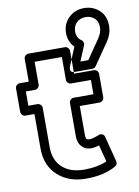

<svg xmlns="http://www.w3.org/2000/svg" viewBox="-123 -949 756 1047"><g transform="rotate(-10 255.5 -425.0)"><path d="M-23.9 -387.2V-516.1Q-23.9 -526.9 -16.1 -533.9Q-8.3 -541 1 -541H50.8V-667Q50.8 -677.7 58.8 -684.8Q66.9 -691.9 76.2 -691.9H276.9Q287.6 -691.9 294.7 -684.1Q301.8 -676.3 301.8 -667V-541H411.1Q421.9 -541 429 -533.2Q436 -525.4 436 -516.1V-387.2Q436 -376.5 428.2 -369.1Q420.4 -361.8 411.1 -361.8H301.8V-201.2Q301.8 -184.6 306.6 -179.2Q311.5 -173.8 323.2 -173.8Q338.9 -173.8 376 -188Q382.8 -192.4 394.3 -188.7Q405.8 -185.1 409.2 -170.9L444.8 -32.2Q449.7 -13.2 434.1 -3.9Q368.2 34.2 270 34.2Q173.3 35.2 112.1 -20.3Q50.8 -75.7 50.8 -169.9V-361.8H1Q-9.8 -361.8 -16.8 -369.9Q-23.9 -377.9 -23.9 -387.2ZM25.9 -412.1H76.2Q85.4 -412.1 93.3 -405Q101.1 -397.9 101.1 -387.2V-169.9Q101.1 -96.7 146 -55.9Q190.9 -15.1 270 -16.1Q338.4 -16.1 392.1 -39.1L368.2 -131.8Q341.8 -124 323.2 -124Q291.5 -124 271.7 -145.5Q252 -167 252 -201.2V-387.2Q252 -396.5 259 -404.3Q266.1 -412.1 276.9 -412.1H386.2V-491.2H276.9Q267.6 -491.2 259.8 -498.3Q252 -505.4 252 -516.1V-642.1H101.1V-516.1Q101.1 -506.8 94 -499Q86.9 -491.2 76.2 -491.2H25.9ZM287.1 -585Q280.8 -566.4 285.9 -558.6Q291 -550.8 300.8 -550.3L310.1 -549.8H403.8Q417 -549.8 424.8 -561L505.9 -678.2Q535.2 -720.7 535.2 -766.1Q535.2 -820.3 500.2 -852.1Q465.3 -883.8 417 -883.8Q365.7 -883.8 331.3 -850.1Q296.9 -816.4 296.9 -765.1Q296.9 -718.3 329.1 -686ZM347.2 -600.1 381.8 -683.1Q385.7 -691.4 383.1 -700.4Q380.4 -709.5 373 -713.9Q347.2 -731.4 347.2 -765.1Q347.2 -795.9 366.5 -814.9Q385.7 -834 417 -834Q446.3 -834 465.6 -816.2Q484.9 -798.3 484.9 -766.1Q484.9 -736.3 463.9 -706.1L391.1 -600.1Z"/></g></svg>

Font: Trueno ExtraBold Outline
Style: Regular
Weight: 800
Width: 6
Designer: Julieta Ulanovsky
Foundry: Julieta Ulanovsky
Version: Version 3.001b | FøM Fix